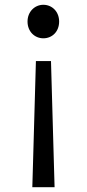

<svg xmlns="http://www.w3.org/2000/svg" viewBox="-20 -577 363 802"><path d="M115 205H208L205 101L193 -322H130L118 101ZM161 -417C198 -417 227 -445 227 -487C227 -528 198 -557 161 -557C125 -557 95 -528 95 -487C95 -445 125 -417 161 -417Z"/></svg>

Font: Noto Sans JP Regular
Style: Regular
Weight: 400
Designer: Ryoko NISHIZUKA (kana & ideographs); Paul D. Hunt (Latin, Greek & Cyrillic); Wenlong ZHANG (bopomofo); Sandoll Communica
Foundry: Adobe Systems Incorporated
Version: Version 1.004;PS 1.004;hotconv 1.0.82;makeotf.lib2.5.63406